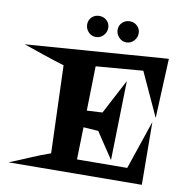

<svg xmlns="http://www.w3.org/2000/svg" viewBox="-186 -988 1064 1104"><g transform="rotate(10 345.5 -436.0)"><path d="M741.2 -722.7 725.6 -375 608.4 -629.9 334 -607.4 328.1 -347.7 418.9 -352.5 525.4 -554.7 514.6 -91.8 413.1 -244.1 326.2 -250 321.3 -61.5 614.3 -63.5 710.9 -348.6 713.9 17.6 -63.5 23.4Q-4.9 0 52.7 -24.9Q110.4 -49.8 168.9 -70.3L151.4 -581.1Q89.8 -599.6 30.3 -620.1Q-29.3 -640.6 -89.8 -661.1L710.9 -720.7ZM544.9 -836.9Q544.9 -811.5 526.9 -792.5Q508.8 -773.4 483.4 -773.4Q458 -773.4 439.9 -792.5Q421.9 -811.5 421.9 -836.9Q421.9 -862.3 439.9 -879.4Q458 -896.5 483.4 -896.5Q508.8 -896.5 526.9 -879.4Q544.9 -862.3 544.9 -836.9ZM367.2 -836.9Q367.2 -811.5 349.1 -792.5Q331.1 -773.4 305.7 -773.4Q279.3 -773.4 261.7 -792.5Q244.1 -811.5 244.1 -836.9Q244.1 -862.3 261.7 -879.4Q279.3 -896.5 305.7 -896.5Q331.1 -896.5 349.1 -879.4Q367.2 -862.3 367.2 -836.9Z"/></g></svg>

Font: Fontdiner Swanky
Style: Regular
Weight: 400
Designer: Font Diner, Inc
Foundry: Font Diner, Inc
Version: Version 1.000